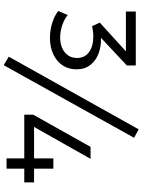

<svg xmlns="http://www.w3.org/2000/svg" viewBox="114 -870 771 1040"><g transform="rotate(90 500.0 -350.5)"><path d="M186.5 -235Q141.5 -235 101.8 -248.2Q62 -261.5 40 -280.5L62 -331.5Q84.5 -312.5 117.5 -301.5Q150.5 -290.5 182.5 -290.5Q233.5 -290.5 264 -315.5Q294.5 -340.5 294.5 -381.5Q294.5 -423.5 262.8 -446.8Q231 -470 178 -470Q165.5 -470 151 -468.2Q136.5 -466.5 122 -463.5L103 -505L258.5 -646.5H43V-700H335V-651.5L185.5 -511.5Q230.5 -513 269.2 -498.8Q308 -484.5 332 -454.2Q356 -424 356 -378.5Q356 -335.5 334.2 -303.2Q312.5 -271 274.2 -253Q236 -235 186.5 -235ZM838.5 0V-96H601.5V-144L776 -455H841L668 -149H838.5V-253.5H894V-149H968.5V-96H894V0ZM333.5 15.5 287.5 -12 681 -715.5 727 -691Z"/></g></svg>

Font: Geologica Thin Roman ExtraLight
Style: Regular
Weight: 250
Version: Version 1.010;gftools[0.9.28]